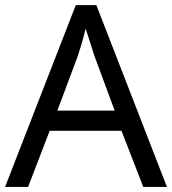

<svg xmlns="http://www.w3.org/2000/svg" viewBox="-20 -737 679 757"><path d="M544.9 0 459 -221.2H175.8L90.8 0H0L278.8 -716.8H359.9L638.2 0ZM432.1 -300.8 352.1 -517.1 317.9 -624Q303.2 -565.4 287.1 -517.1L206.1 -300.8Z"/></svg>

Font: Noto Sans Malayalam
Style: Regular
Weight: 400
Designer: Monotype Design team
Foundry: Monotype Imaging Inc.
Version: Version 1.02